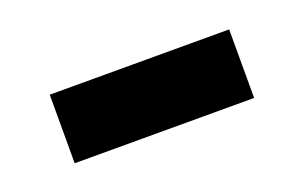

<svg xmlns="http://www.w3.org/2000/svg" viewBox="-32 -425 434 275"><g transform="rotate(-20 184.5 -287.0)"><path d="M48.8 -234.4V-338.9H322.3V-234.4Z"/></g></svg>

Font: Taipei Sans TC Beta
Style: Bold
Weight: 700
Designer: JT Foundry
Foundry: JT Foundry
Version: Version 1.000